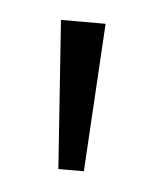

<svg xmlns="http://www.w3.org/2000/svg" viewBox="-30 -821 192 240"><g transform="rotate(5 66.5 -701.0)"><path d="M51 -608 38 -794H94L83 -608Z"/></g></svg>

Font: Poppins ExtraLight
Style: Regular
Weight: 275
Designer: Ninad Kale (Devanagari), Jonny Pinhorn (Latin)
Foundry: Indian Type Foundry
Version: Version 3.200;PS 1.000;hotconv 16.6.54;makeotf.lib2.5.65590